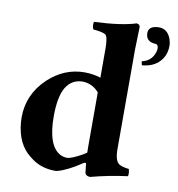

<svg xmlns="http://www.w3.org/2000/svg" viewBox="-80 -770 789 853"><g transform="rotate(10 314.5 -344.0)"><path d="M568.8 -698.2Q607.9 -698.2 623.5 -655.3Q628.9 -640.1 628.9 -625Q628.9 -575.7 593.3 -544.9Q565.4 -522 522.9 -519L519 -536.1Q562 -545.4 575.7 -585.9Q579.1 -596.2 579.1 -605Q578.1 -621.6 567.9 -623Q522.5 -624 522 -664.1Q522 -692.4 556.6 -697.3Q562.5 -698.2 568.8 -698.2ZM351.6 -94.7Q351.1 -107.9 351.1 -120.1V-366.2Q320.3 -401.4 275.9 -401.9Q228 -400.9 202.1 -358.9Q177.2 -316.9 176.8 -229Q176.8 -94.7 236.3 -63.5Q250.5 -56.6 266.1 -56.2Q285.2 -56.2 332.5 -82.5Q344.7 -89.4 351.6 -94.7ZM354.5 -47.9H346.2Q278.8 -2.9 235.8 8.3Q228.5 10.3 224.1 9.8Q166 9.8 123 -20Q115.2 -25.4 106.9 -32.2Q46.4 -79.1 38.1 -175.3Q37.1 -187.5 37.1 -198.2Q37.1 -302.2 115.2 -376.5Q187 -443.8 278.8 -443.8Q318.8 -443.4 351.1 -432.6V-563Q351.1 -615.2 339.4 -625.5Q328.1 -634.3 283.2 -638.2Q275.9 -652.8 279.8 -671.9Q403.3 -677.2 467.8 -698.2Q482.4 -696.8 483.9 -685.1Q483.9 -683.1 481 -583V-132.8Q481 -80.1 502 -66.9Q516.6 -58.1 545.9 -55.2Q551.3 -37.1 547.9 -22.9Q462.9 -11.7 381.8 9.8Q360.8 8.3 358.9 -6.8Q358.4 -8.8 354.5 -47.9Z"/></g></svg>

Font: Linux Libertine O
Style: Bold
Weight: 700
Designer: Philipp H. Poll
Foundry: Philipp H. Poll
Version: Version 5.0.0